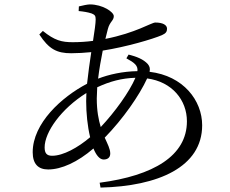

<svg xmlns="http://www.w3.org/2000/svg" viewBox="-20 -807 1040 869"><path d="M158 -651C201 -585 237 -566 302 -566C331 -566 363 -568 393 -571C386 -525 379 -474 374 -428C259 -368 128 -249 128 -118C128 -65 153 -40 198 -40C258 -40 331 -73 403 -135C415 -105 431 -85 449 -85C466 -85 479 -93 479 -112C479 -133 467 -155 454 -184C537 -269 610 -374 646 -452C759 -437 826 -354 826 -258C826 -102 675 -12 431 20L435 42C696 36 895 -51 895 -240C895 -352 810 -464 657 -482C660 -496 658 -506 649 -517C629 -539 598 -551 562 -560L552 -543C589 -523 605 -510 602 -485C536 -484 473 -470 424 -451C429 -493 437 -538 445 -578C553 -595 671 -630 713 -648C731 -656 736 -664 736 -677C736 -694 717 -705 683 -705C665 -705 595 -658 457 -631L468 -675C477 -710 495 -713 495 -734C495 -753 444 -787 387 -787C375 -787 354 -782 337 -778L336 -757C357 -755 377 -752 395 -746C409 -740 413 -736 413 -719C413 -702 408 -666 401 -622C371 -618 340 -616 309 -616C259 -616 227 -624 174 -667ZM593 -455C565 -390 500 -300 436 -232C426 -265 418 -306 418 -361L420 -412C478 -439 531 -453 593 -455ZM388 -186C333 -139 266 -102 216 -102C192 -102 182 -113 182 -140C182 -209 257 -315 371 -386L370 -349C370 -296 376 -235 388 -186Z"/></svg>

Font: Noto Serif CJK KR
Style: Regular
Weight: 400
Designer: Ryoko NISHIZUKA 西塚涼子 (kana & ideographs); Frank Grießhammer (Latin, Greek & Cyrillic); Wenlong ZHANG 张文龙 (bopomofo); San
Foundry: Adobe
Version: Version 2.001;hotconv 1.1.0;makeotfexe 2.6.0